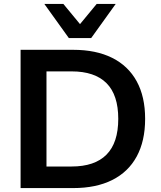

<svg xmlns="http://www.w3.org/2000/svg" viewBox="-20 -959 820 979"><path d="M85 0V-705H353Q470 -705 552 -664Q634 -623 677 -544.5Q720 -466 720 -353Q720 -240 677 -161Q634 -82 552 -41Q470 0 353 0ZM217 -110H345Q463 -110 523 -170.5Q583 -231 583 -353Q583 -475 523 -535Q463 -595 345 -595H217ZM331 -765 206 -939H303L388 -836L473 -939H570L445 -765Z"/></svg>

Font: Nunito Sans 10pt
Style: Bold
Weight: 700
Designer: Vernon Adams
Foundry: Vernon Adams
Version: Version 3.101;gftools[0.9.27]